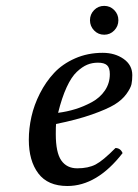

<svg xmlns="http://www.w3.org/2000/svg" viewBox="-20 -617 466 647"><path d="M350.1 -367.2Q350.1 -388.7 340.6 -397.2Q331.1 -405.8 310.1 -405.8Q290.5 -405.8 273.9 -398.9Q257.3 -392.1 239 -375Q220.7 -357.9 204.6 -323Q188.5 -288.1 175.8 -236.8Q206.1 -240.7 233.9 -249.3Q261.7 -257.8 289.3 -272.7Q316.9 -287.6 333.5 -312Q350.1 -336.4 350.1 -367.2ZM168.9 -199.2Q168 -191.4 168 -165Q168 -103 186.5 -76.4Q205.1 -49.8 240.2 -49.8Q277.3 -49.8 302.2 -62.7Q327.1 -75.7 369.1 -118.2Q385.7 -118.2 393.1 -101.1Q307.1 9.8 207 9.8Q141.1 9.8 109.1 -32.7Q77.1 -75.2 77.1 -146Q77.1 -184.1 85.9 -223.6Q94.7 -263.2 114.5 -302.2Q134.3 -341.3 162.4 -371.3Q190.4 -401.4 232.9 -420.2Q275.4 -439 326.2 -439Q367.2 -439 396.5 -418.5Q425.8 -397.9 425.8 -363.8Q425.8 -346.2 423.1 -333.3Q420.4 -320.3 406 -300.3Q391.6 -280.3 366 -264.6Q340.3 -249 289.8 -231.2Q239.3 -213.4 168.9 -199.2ZM297.1 -514.4Q283.2 -528.8 283.2 -548.8Q283.2 -568.8 297.1 -583Q311 -597.2 331.1 -597.2Q351.1 -597.2 365 -583Q378.9 -568.8 378.9 -548.8Q378.9 -528.8 365 -514.4Q351.1 -500 331.1 -500Q311 -500 297.1 -514.4Z"/></svg>

Font: Common Serif News
Style: Italic
Weight: 450
Italic angle: -12°
Designer: Philipp H. Poll, Khaled Hosny
Foundry: Stefan Peev, Context Ltd.
Version: Version 1.026